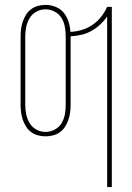

<svg xmlns="http://www.w3.org/2000/svg" viewBox="-20 -548 540 783"><path d="M417 215V-481Q404 -462 387.5 -447Q371 -432 352 -421.5Q333 -411 311.5 -406Q290 -401 268 -400V-120Q268 -105 266 -89.5Q264 -74 259 -59.5Q254 -45 245.5 -31.5Q237 -18 224.5 -9Q212 0 196.5 4Q181 8 166 8Q150 8 135 4Q120 0 107.5 -9Q95 -18 86.5 -31.5Q78 -45 73 -59.5Q68 -74 66 -89.5Q64 -105 64 -120V-400Q64 -415 66 -430.5Q68 -446 73 -460.5Q78 -475 86.5 -488.5Q95 -502 107.5 -511Q120 -520 135 -524Q150 -528 166 -528Q187 -528 207 -520Q227 -512 240 -496Q253 -480 259.5 -459.5Q266 -439 267 -418Q291 -419 314 -426Q337 -433 357 -446.5Q377 -460 392 -479Q407 -498 417 -520H436V215ZM166 -10Q185 -10 203 -19.5Q221 -29 231 -45.5Q241 -62 244.5 -81.5Q248 -101 248 -120V-400Q248 -419 244.5 -438.5Q241 -458 231 -474.5Q221 -491 203 -500.5Q185 -510 166 -510Q146 -510 128.5 -500.5Q111 -491 101 -474.5Q91 -458 87 -438.5Q83 -419 83 -400V-120Q83 -101 87 -81.5Q91 -62 101 -45.5Q111 -29 128.5 -19.5Q146 -10 166 -10Z"/></svg>

Font: Iosevka SS18 Thin
Style: Regular
Weight: 100
Monospace: yes
Designer: Belleve Invis
Foundry: Belleve Invis
Version: Version 25.1.1; ttfautohint (v1.8.4)